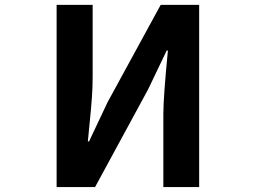

<svg xmlns="http://www.w3.org/2000/svg" viewBox="-20 -760 1040 780"><path d="M210 0V-740.2H356.4V-445.3Q356.4 -407.2 353.5 -365.2Q350.6 -323.2 344.2 -260.7Q337.9 -198.2 336.9 -185.5H341.8L417 -344.7L632.8 -740.2H789.1V0H643.6V-296.9Q643.6 -364.3 662.1 -554.7H657.2L582 -397.5L366.2 0Z"/></svg>

Font: Gen Shin Gothic Monospace Bold
Style: Bold
Weight: 700
Designer: [Source Han Sans]
Ryoko NISHIZUKA  (kana & ideographs); Paul D. Hunt (Latin, Greek & Cyrillic); Wenlong ZHANG  (bopomofo
Version: Version 1.002.20150607